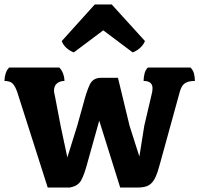

<svg xmlns="http://www.w3.org/2000/svg" viewBox="-49 -834 894 861"><path d="M165 7 29 -419Q20 -446 8.5 -458.5Q-3 -471 -29 -471Q-29 -487 -24 -503.5Q-19 -520 -8 -531H217Q228 -520 234 -503.5Q240 -487 240 -471Q220 -471 206.5 -460Q193 -449 193 -426Q193 -422 194.5 -416Q196 -410 197 -405L223 -269L253 -128L297 -269L326 -373Q338 -420 352.5 -452.5Q367 -485 403 -485H480L532 -270L576 -132L598 -270L631 -411Q635 -426 635 -438Q635 -471 595 -471Q595 -487 599 -503.5Q603 -520 614 -531H805Q817 -520 821 -503.5Q825 -487 825 -471Q797 -471 781.5 -461.5Q766 -452 758 -425L669 -102Q659 -63 648 -39Q637 -15 619.5 -4Q602 7 569 7H490L396 -293L342 -100Q329 -51 315 -25.5Q301 0 267 6V7ZM282 -599Q263 -606 248 -620Q233 -634 228 -650L376 -814H452L601 -650Q595 -634 580 -620Q565 -606 546 -599L414 -698Z"/></svg>

Font: Calistoga
Style: Regular
Weight: 400
Designer: Yvonne Schuttler, Eben Sorkin
Foundry: www.sorkintype.com
Version: Version 1.010; ttfautohint (v1.8.4.7-5d5b)